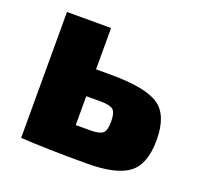

<svg xmlns="http://www.w3.org/2000/svg" viewBox="-95 -602 741 712"><g transform="rotate(20 275.5 -245.5)"><path d="M228 -334H284Q424 -334 476.5 -298Q529 -262 529 -164Q529 -68 479.5 -31Q430 6 315 6Q149 6 59 0H54V-497H228ZM228 -114H284Q322 -114 334.5 -125Q347 -136 347 -171Q347 -206 334.5 -217Q322 -228 284 -228H228Z"/></g></svg>

Font: Ezarion Extra Bold
Style: Regular
Weight: 800
Designer: Natanael Gama
Version: Version 1.001;PS 001.001;hotconv 1.0.70;makeotf.lib2.5.58329